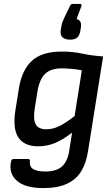

<svg xmlns="http://www.w3.org/2000/svg" viewBox="-20 -766 571 983"><path d="M297 -502Q353 -502 401.5 -491.5Q450 -481 508 -477L431 6Q422 68 396 110.5Q370 153 322.5 175Q275 197 201 197Q109 197 66 159Q23 121 37 58Q40 48 50 48H123Q134 48 133 58Q130 87 149.5 99.5Q169 112 212 112Q268 112 296.5 87Q325 62 334 9L349 -87Q303 -51 262 -34Q221 -17 176 -17Q103 -17 73.5 -63Q44 -109 59 -202L77 -315Q92 -407 143 -454.5Q194 -502 297 -502ZM217 -104Q249 -104 282 -119.5Q315 -135 362 -172L399 -406Q377 -411 347 -413.5Q317 -416 296 -416Q241 -416 212 -389Q183 -362 172 -299L158 -211Q149 -155 163 -129.5Q177 -104 217 -104ZM390 -746Q400 -746 397 -735L372 -669Q387 -664 392 -653.5Q397 -643 394 -625L391 -606Q386 -582 374 -572.5Q362 -563 339 -563Q312 -563 299.5 -575.5Q287 -588 291 -612L294 -629Q296 -643 300 -653.5Q304 -664 310 -677L338 -735Q343 -746 352 -746Z"/></svg>

Font: Sofia Sans SemiBold
Style: Italic
Weight: 600
Italic angle: -9°
Designer: Botio Nikoltchev, Ani Petrova
Foundry: lettersoup
Version: Version 4.100-B